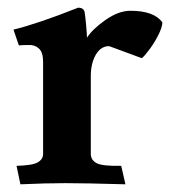

<svg xmlns="http://www.w3.org/2000/svg" viewBox="-20 -476 445 499"><path d="M319 -448Q380 -448 402 -418Q402 -405 390 -382Q378 -359 364 -342Q351 -325 348 -325L264 -356H260Q240 -354 228 -332Q216 -310 216 -278V-76Q216 -60 231 -52Q246 -44 295 -45L306 3Q200 0 150 0Q100 0 33 3L23 -45Q64 -46 78 -54Q92 -62 92 -76V-316Q92 -340 81 -350Q70 -360 54 -359Q38 -359 29 -358L15 -399Q77 -414 183 -456Q198 -456 200 -444Q202 -432 204 -409Q206 -386 206 -378Q220 -400 254 -424Q288 -448 319 -448Z"/></svg>

Font: Lusitana
Style: Bold
Weight: 700
Designer: Ana Paula Megda
Foundry: Ana Paula Megda
Version: Version 1.001; ttfautohint (v1.4.1)